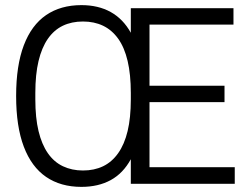

<svg xmlns="http://www.w3.org/2000/svg" viewBox="-20 -718 973 750"><path d="M298 12Q217 12 160 -27Q103 -66 73 -145Q43 -224 43 -343Q43 -462 73 -541Q103 -620 160 -659Q217 -698 298 -698Q364 -698 412.5 -671Q461 -644 491 -590V-686H892V-622H564V-383H857V-319H564V-65H897V0H491V-96Q461 -41 412.5 -14.5Q364 12 298 12ZM304 -52Q348 -52 382.5 -68.5Q417 -85 441.5 -119.5Q466 -154 478.5 -206Q491 -258 491 -330V-355Q491 -427 478.5 -480Q466 -533 441.5 -567Q417 -601 382.5 -617.5Q348 -634 304 -634Q260 -634 225.5 -617.5Q191 -601 167 -566.5Q143 -532 130.5 -479.5Q118 -427 118 -355V-330Q118 -258 130.5 -206Q143 -154 167 -119.5Q191 -85 226 -68.5Q261 -52 304 -52Z"/></svg>

Font: Archivo Condensed Light
Style: Regular
Weight: 300
Width: 3
Designer: Hector Gatti
Foundry: Omnibus-Type
Version: Version 2.001